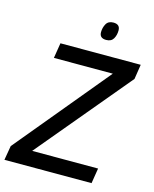

<svg xmlns="http://www.w3.org/2000/svg" viewBox="-151 -972 848 1058"><g transform="rotate(15 273.0 -443.0)"><path d="M-22 0 -8 -82 432 -613H96L110 -700H568L555 -616L113 -87H489L475 0ZM348 -783Q310 -783 310 -817Q310 -843 322 -864.5Q334 -886 363 -886Q401 -886 401 -851Q401 -824 389 -803.5Q377 -783 348 -783Z"/></g></svg>

Font: Georama Medium
Style: Italic
Weight: 500
Italic angle: -9°
Designer: Jean-Baptiste Levee
Foundry: Production Type
Version: Version 1.000